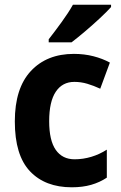

<svg xmlns="http://www.w3.org/2000/svg" viewBox="-20 -786 513 816"><path d="M285 10Q172 10 107.5 -58Q43 -126 43 -270Q43 -411 111 -484Q179 -557 294 -557Q338 -557 377 -547Q416 -537 447 -520L406 -409Q378 -422 351 -430Q324 -438 296 -438Q245 -438 217 -396Q189 -354 189 -271Q189 -189 217 -149Q245 -109 297 -109Q333 -109 368 -119.5Q403 -130 434 -150V-31Q404 -11 367.5 -0.5Q331 10 285 10ZM452 -756Q435 -737 405 -709Q375 -681 342 -653Q309 -625 284 -606H187V-619Q212 -651 241.5 -691.5Q271 -732 290 -766H452Z"/></svg>

Font: Noto Sans Lao UI SemCond
Style: Bold
Weight: 700
Width: 4
Designer: Monotype Design Team
Foundry: Monotype Imaging Inc.
Version: Version 2.000; ttfautohint (v1.8.4.7-5d5b)